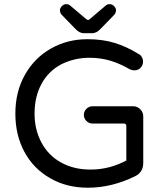

<svg xmlns="http://www.w3.org/2000/svg" viewBox="-20 -878 779 909"><path d="M217.8 -34.2Q138.7 -79.1 95.7 -158.7Q52.7 -238.3 52.7 -339.8Q52.7 -443.4 97.7 -523.4Q142.6 -603.5 220.7 -647.9Q298.8 -692.4 393.6 -692.4Q465.8 -692.4 522.9 -674.8Q580.1 -657.2 636.7 -622.1Q645.5 -618.2 651.4 -607.9Q657.2 -597.7 657.2 -585.9Q657.2 -569.3 645.5 -557.1Q633.8 -544.9 615.2 -544.9Q606.4 -544.9 594.7 -549.8Q547.9 -577.1 502 -590.8Q456.1 -604.5 403.3 -604.5Q332 -604.5 269.5 -573.2Q209 -541 176.3 -480.5Q143.6 -419.9 143.6 -339.8Q143.6 -264.6 175.8 -204.1Q208 -142.6 268.6 -108.9Q329.1 -75.2 408.2 -75.2Q498 -75.2 578.1 -118.2V-281.2Q578.1 -293 566.4 -293H418Q401.4 -293 389.2 -305.2Q377 -317.4 377 -334Q377 -350.6 389.2 -362.8Q401.4 -375 418 -375H610.4Q629.9 -375 644 -360.8Q658.2 -346.7 658.2 -327.1V-105.5Q658.2 -85 648.4 -68.8Q638.7 -52.7 620.1 -43.9Q508.8 10.7 396.5 10.7Q294.9 10.7 217.8 -34.2ZM337.9 -740.2 271.5 -808.6Q263.7 -818.4 263.7 -829.1Q263.7 -839.8 272.9 -849.1Q282.2 -858.4 293.9 -858.4Q304.7 -858.4 312.5 -851.6L388.7 -787.1Q394.5 -783.2 396.5 -783.2Q400.4 -783.2 404.3 -787.1L480.5 -851.6Q488.3 -858.4 499 -858.4Q510.7 -858.4 520 -849.1Q529.3 -839.8 529.3 -829.1Q529.3 -818.4 521.5 -808.6L455.1 -740.2Q436.5 -720.7 415 -720.7H377.9Q356.4 -720.7 337.9 -740.2Z"/></svg>

Font: jf-openhuninn-2.1
Style: Regular
Weight: 400
Designer: [Kosugi Maru]
Designed by MOTOYA      

[Varela Round]
Joe Prince (Latin component); Avraham Cornfeld (Hebrew component)
Foundry: justfont Co., Ltd.
Version: 2.1